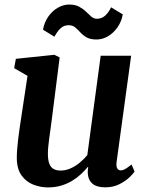

<svg xmlns="http://www.w3.org/2000/svg" viewBox="-20 -806 643 836"><path d="M188.4 10Q156.6 10 125.7 -1.8Q94.9 -13.7 74.3 -41.4Q53.8 -69.2 53.1 -117.4Q53.1 -134.9 54.7 -155.9Q56.3 -176.8 59.1 -200Q62 -223.1 65.3 -246.9Q68.7 -270.7 72.2 -293.2L99.8 -475.6L41.7 -509.3L49.1 -549.9L216.7 -567.4L239.8 -556L205.9 -289.2Q203.4 -267.7 200.3 -246.3Q197.2 -224.9 194.5 -205.1Q191.9 -185.2 190.2 -168Q188.5 -150.8 188.5 -137.4Q188.5 -109.4 194.8 -93.2Q201.1 -77 213.4 -70.2Q225.7 -63.4 244 -63.4Q266.3 -63.4 287.8 -73.1Q309.2 -82.7 327.8 -98.2Q346.4 -113.7 360.2 -130.8L418.4 -563.4H551L487.7 -100.9Q485.2 -81.7 490.5 -72.9Q495.7 -64.2 505.6 -64.2Q514.6 -64.2 524.4 -69.6Q534.3 -75 552.7 -89.8L566 -59.2Q561.3 -51.3 544.5 -34.7Q527.6 -18.2 500.5 -4.3Q473.4 9.7 438.3 9.7Q401.9 9.7 383.5 -5.5Q365 -20.7 362.7 -46.6Q362.4 -49.1 362.2 -52.8Q362 -56.4 362.2 -60.7Q362.5 -65 363 -69.5Q363.5 -74 364 -78L362.3 -79Q348.8 -63 332 -47.2Q315.1 -31.4 293.7 -18.5Q272.2 -5.6 246.2 2.2Q220.1 10 188.4 10ZM167.2 -676.6Q173.1 -709.6 190.6 -734.2Q208.1 -758.8 232 -772.5Q255.9 -786.2 280.9 -786.2Q307.4 -786.2 324.7 -776.8Q342 -767.5 354.4 -755.3Q366.7 -743 377.5 -733.7Q388.4 -724.3 402.2 -724.3Q423.2 -724.3 438.3 -738.3Q453.5 -752.3 463.7 -774.2L514.6 -743.3Q509.1 -712.3 492 -687.5Q474.8 -662.8 450.8 -648.4Q426.7 -634 400.2 -634Q373 -634 356.9 -643.4Q340.7 -652.8 329.6 -665.2Q318.5 -677.6 307.2 -686.9Q295.9 -696.3 278.5 -696.3Q258.2 -696.3 243.6 -682.6Q229 -668.8 217 -646.1Z"/></svg>

Font: Merriweather 7pt Light
Style: Italic
Weight: 300
Italic angle: -7.8°
Designer: Eben Sorkin
Foundry: Eben Sorkin
Version: Version 2.200;gftools[0.9.31]